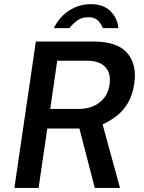

<svg xmlns="http://www.w3.org/2000/svg" viewBox="-20 -928 709 948"><path d="M51 0 157 -723H440Q559.5 -723 608.2 -666.2Q657 -609.5 643 -515.5Q634.5 -457.5 610.8 -418.2Q587 -379 554.2 -354.2Q521.5 -329.5 486.5 -314L572.5 0H448L372 -293.5H213.5L170.5 0ZM228 -390H365.5Q430 -390 471.5 -422Q513 -454 521 -511Q529 -567 499.2 -597.5Q469.5 -628 414 -628H262.5ZM428.9 -907.5Q369.4 -907.5 320.8 -875.5Q272.1 -843.5 245.8 -789H322.3Q336.8 -807.5 359.2 -825.2Q381.5 -843 415.5 -843Q448 -843 464.2 -826Q480.4 -809 487.8 -789H564.3Q559.9 -840 524.7 -873.8Q489.4 -907.5 428.9 -907.5Z"/></svg>

Font: Public Sans SemiBold
Style: Italic
Weight: 600
Italic angle: -8°
Designer: The Public Sans project authors (U.S. Web Design System). Libre Franklin designed by Pablo Impallari and Rodrigo Fuenzal
Version: Version 1.007; ttfautohint (v1.8.1) -l 8 -r 50 -G 200 -x 14 